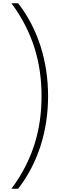

<svg xmlns="http://www.w3.org/2000/svg" viewBox="-20 -793 368 1174"><path d="M274 -205C274 -419 212 -617 91 -773H50C181 -596 234 -410 234 -205C234 -1 181 185 50 361H91C212 205 274 8 274 -205Z"/></svg>

Font: Noto Sans Telugu ExtraLight
Style: Regular
Weight: 200
Designer: Jelle Bosma - Monotype Design Team
Foundry: Monotype Imaging Inc.
Version: Version 2.005